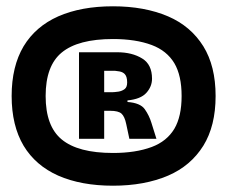

<svg xmlns="http://www.w3.org/2000/svg" viewBox="-20 -739 722 610"><path d="M339 -149Q238 -149 165 -181Q93 -213 55 -276Q17 -340 17 -434Q17 -528 55 -592Q93 -655 165 -687Q238 -719 339 -719Q439 -719 514 -687Q586 -656 626 -592Q665 -529 665 -434Q665 -339 626 -276Q586 -212 514 -181Q439 -149 339 -149ZM339 -253Q411 -253 462 -272Q510 -290 534 -330Q557 -369 557 -434Q557 -499 534 -538Q510 -578 462 -596Q411 -615 339 -615Q228 -615 176 -572Q125 -530 125 -434Q125 -338 176 -296Q228 -253 339 -253ZM231 -298V-573H352Q400 -573 432 -553Q463 -534 463 -489Q463 -464 445 -444Q427 -424 385 -420V-415Q426 -412 440 -392Q454 -372 461 -349L477 -298H391L381 -345Q376 -369 366 -378Q356 -387 330 -387H311V-298ZM311 -446H336Q343 -446 357 -448Q368 -450 376 -456Q384 -462 384 -477Q384 -496 376 -504Q370 -510 360 -512Q348 -514 346 -514H311Z"/></svg>

Font: Bricolage Grotesque 36pt ExtraBold
Style: Regular
Weight: 800
Designer: Mathieu Triay
Foundry: Atelier Triay
Version: Version 1.000;gftools[0.9.30]